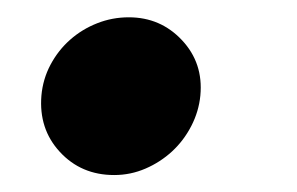

<svg xmlns="http://www.w3.org/2000/svg" viewBox="-20 -193 345 223"><path d="M28.1 -82Q29.8 -101.2 38.7 -117.9Q47.6 -134.6 61.4 -146.8Q75.3 -159.1 92.9 -166Q110.4 -172.9 129.6 -172.9Q166.5 -172.9 191.4 -146.3Q216.3 -119.7 212.7 -82Q210.9 -63.6 202.2 -46.7Q193.5 -29.8 179.9 -17.2Q166.2 -4.6 149 2.8Q131.7 10.3 112.6 10.3Q74.2 10.3 49.4 -16.7Q24.9 -43.3 28.1 -82Z"/></svg>

Font: Inter P Extra Bold
Style: Italic
Weight: 800
Italic angle: 9.39999°
Designer: Rasmus Andersson
Foundry: rsms
Version: Version 3.018;git-588b23468